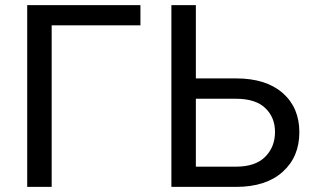

<svg xmlns="http://www.w3.org/2000/svg" viewBox="-20 -731 1239 751"><path d="M529.3 -710.9V-631.8H182.1V0H86.4V-710.9ZM903.3 0H650.4V-710.9H746.1V-424.3H903.3Q1020.5 -424.3 1085.7 -367.2Q1150.9 -310.1 1150.9 -213.9Q1150.9 -117.2 1085.4 -58.6Q1020 0 903.3 0ZM903.3 -344.7H746.1V-79.1H903.3Q979 -79.1 1017.3 -117.7Q1055.7 -156.2 1055.7 -214.8Q1055.7 -272 1017.6 -308.3Q979.5 -344.7 903.3 -344.7Z"/></svg>

Font: Bert Sans Medium
Style: Regular
Weight: 500
Designer: Christian Robertson, Adam Twardoch, & Cristiano Sobral
Foundry: Google
Version: Version 12.135;January 10, 2020;FontCreator 12.0.0.2547 64-b